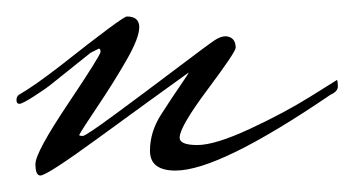

<svg xmlns="http://www.w3.org/2000/svg" viewBox="-23 -191 430 233"><path d="M0 -76Q19 -87 50 -111Q126 -171 131 -171Q146 -171 146 -158Q146 -145 130.5 -118Q115 -91 95.5 -62Q76 -33 73 -27Q74 -26 77.5 -26Q81 -26 117 -52.5Q153 -79 192 -108.5Q231 -138 238 -142.5Q245 -147 251 -147Q263 -146 263 -133Q263 -128 229 -82.5Q195 -37 195 -24Q195 -15 216.5 -15Q238 -15 280 -34.5Q322 -54 354 -74L386 -94Q387 -92 387 -86Q387 -80 378 -76Q243 16 190 16Q159 16 159 -8Q159 -31 172.5 -52Q186 -73 196 -87.5Q206 -102 206 -103Q160 -70 97 -24Q34 22 26 22Q20 22 20 8Q20 -6 59.5 -65Q99 -124 99 -128Q99 -132 97 -132L87 -127L37 -87Q32 -83 18 -74Q4 -65 0.5 -65Q-3 -65 -3 -69.5Q-3 -74 0 -76Z"/></svg>

Font: Mr De Haviland
Style: Regular
Weight: 400
Designer: Alejandro Paul
Foundry: Alejandro Paul
Version: Version 1.000